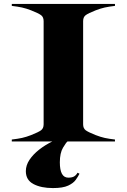

<svg xmlns="http://www.w3.org/2000/svg" viewBox="-20 -720 645 977"><path d="M384.5 164Q377.5 178 365.5 195Q353.5 212 326.8 224.5Q300 237 249.5 237Q189 237 150.2 216.5Q111.5 196 111.5 151Q111.5 121 130.2 93Q149 65 179.5 41.2Q210 17.5 245.8 0Q281.5 -17.5 315.5 -27L324.5 -1Q317 4 300.8 31.2Q284.5 58.5 284.5 106Q284.5 184 327.5 184Q347 184 357.5 177.5Q368 171 374.5 159ZM40 -10Q70.5 -13.5 92 -18.2Q113.5 -23 138 -32.5Q176 -47.5 189 -57.2Q202 -67 202 -87.5V-612.5Q202 -633 189 -642.8Q176 -652.5 138 -667.5Q113.5 -677 92 -681.8Q70.5 -686.5 40 -690V-700H565V-690Q534.5 -686.5 513 -681.8Q491.5 -677 467 -667.5Q429 -652.5 416 -642.8Q403 -633 403 -612.5V-87.5Q403 -67 416 -57.2Q429 -47.5 467 -32.5Q491.5 -23 513 -18.2Q534.5 -13.5 565 -10V0H40Z"/></svg>

Font: Engraving CC
Style: Bold
Weight: 700
Designer: indestructible type*
Foundry: Cowboy Collective
Version: Version 1.000